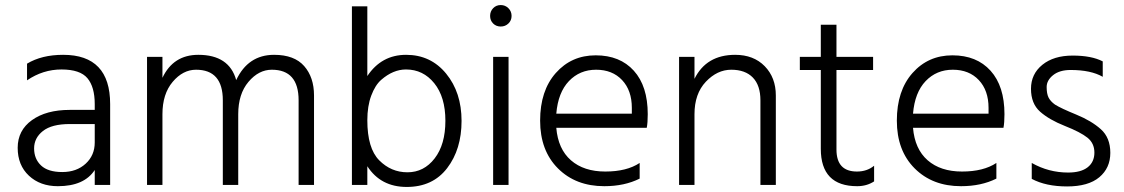

<svg xmlns="http://www.w3.org/2000/svg" viewBox="-20 -732 4450 760"><path d="M209 5Q139 5 94.5 -36.5Q50 -78 50 -147Q50 -216 106.5 -256.5Q163 -297 256 -297H355V-320Q355 -388 326 -422.5Q297 -457 223.5 -457Q150 -457 87 -414V-480Q145 -515 230 -515Q416 -515 416 -320V0H355V-59Q313 5 209 5ZM355 -168V-241H256Q185 -241 150 -213.5Q115 -186 115 -144.5Q115 -103 142.5 -77Q170 -51 226.5 -51Q283 -51 319 -84Q355 -117 355 -168Z M1223 0H1162V-335Q1162 -456 1056 -456Q1004 -456 963.5 -408Q923 -360 923 -280V0H862V-335Q862 -456 756 -456Q704 -456 663.5 -408Q623 -360 623 -280V0H562V-507H623V-424Q666 -515 765 -515Q887 -515 915 -415Q962 -515 1065 -515Q1145 -515 1184 -470.5Q1223 -426 1223 -354Z M1434 -256Q1434 -145 1481 -97.5Q1528 -50 1593 -50Q1658 -50 1700.5 -105Q1743 -160 1743 -254Q1743 -348 1699 -402.5Q1655 -457 1587 -457Q1536 -457 1489 -416Q1465 -395 1449.5 -353.5Q1434 -312 1434 -256ZM1434 0H1373V-707H1434V-431Q1490 -515 1587.5 -515Q1685 -515 1746 -440.5Q1807 -366 1807 -253.5Q1807 -141 1750 -66.5Q1693 8 1590 8Q1487 8 1434 -74Z M1992.5 -699.5Q2005 -687 2005 -669Q2005 -651 1992.5 -639Q1980 -627 1962 -627Q1944 -627 1932 -639Q1920 -651 1920 -669Q1920 -687 1932 -699.5Q1944 -712 1962 -712Q1980 -712 1992.5 -699.5ZM1993 0H1932V-507H1993Z M2182 -282H2481V-305Q2481 -374 2442.5 -415Q2404 -456 2339.5 -456Q2275 -456 2232 -411Q2189 -366 2182 -282ZM2372 5Q2259 5 2188.5 -65.5Q2118 -136 2118 -254.5Q2118 -373 2180 -443Q2242 -513 2338 -513Q2434 -513 2489 -452Q2544 -391 2544 -280Q2544 -246 2540 -226H2182Q2189 -142 2240 -97.5Q2291 -53 2376 -53Q2461 -53 2512 -87V-25Q2452 5 2372 5Z M3051 0H2990V-335Q2990 -394 2960 -425Q2930 -456 2874.5 -456Q2819 -456 2774 -408.5Q2729 -361 2729 -280V0H2668V-507H2729V-420Q2776 -515 2890 -515Q2963 -515 3007 -470Q3051 -425 3051 -354Z M3373 5Q3229 5 3229 -143V-455H3146V-507H3229V-634H3291V-507H3436V-455H3291V-140Q3291 -53 3372 -53Q3412 -53 3440 -76V-14Q3411 5 3373 5Z M3594 -282H3893V-305Q3893 -374 3854.5 -415Q3816 -456 3751.5 -456Q3687 -456 3644 -411Q3601 -366 3594 -282ZM3784 5Q3671 5 3600.5 -65.5Q3530 -136 3530 -254.5Q3530 -373 3592 -443Q3654 -513 3750 -513Q3846 -513 3901 -452Q3956 -391 3956 -280Q3956 -246 3952 -226H3594Q3601 -142 3652 -97.5Q3703 -53 3788 -53Q3873 -53 3924 -87V-25Q3864 5 3784 5Z M4064 -24V-87Q4131 -49 4208 -49Q4259 -49 4285.5 -70Q4312 -91 4312 -128Q4312 -165 4284.5 -187Q4257 -209 4195 -233.5Q4133 -258 4097 -290Q4061 -322 4061 -380.5Q4061 -439 4106 -475.5Q4151 -512 4226 -512Q4301 -512 4345 -489V-428Q4298 -455 4218 -455Q4174 -455 4148.5 -434.5Q4123 -414 4123 -387.5Q4123 -361 4130.5 -346Q4138 -331 4156 -318Q4180 -303 4240 -278.5Q4300 -254 4337.5 -220.5Q4375 -187 4375 -127Q4375 -67 4331.5 -30.5Q4288 6 4204 6Q4120 6 4064 -24Z"/></svg>

Font: Hind Mysuru Light
Style: Regular
Weight: 300
Designer: Manushi Parikh, Hitesh Malaviya
Foundry: Indian Type Foundry
Version: Version 0.703;PS 1.0;hotconv 1.0.86;makeotf.lib2.5.63406